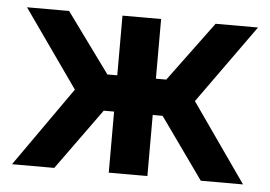

<svg xmlns="http://www.w3.org/2000/svg" viewBox="-42 -554 856 609"><g transform="rotate(5 386.0 -250.0)"><path d="M324.5 -500H447.5V-310H480.5L621 -500H756L577 -250L752 0H617.5L479 -194.5H447.5V0H324.5V-194.5H291.5L151 0H16.5L194.5 -253L20.5 -500H154.5L293 -310H324.5Z"/></g></svg>

Font: Overused Grotesk SemiBold
Style: Regular
Weight: 610
Version: Version 0.004